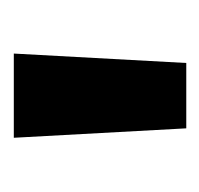

<svg xmlns="http://www.w3.org/2000/svg" viewBox="-26 -730 296 285"><g transform="rotate(-90 122.5 -588.0)"><path d="M74 -460 60 -716H185L171 -460Z"/></g></svg>

Font: Figtree
Style: Bold
Weight: 700
Designer: Erik Kennedy
Foundry: Erik Kennedy
Version: Version 2.001;gftools[0.9.30]